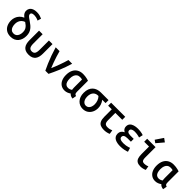

<svg xmlns="http://www.w3.org/2000/svg" viewBox="423 -2489 4195 4195"><g transform="rotate(45 2520.0 -392.0)"><path d="M281 14Q203 14 149 -20Q95 -54 67.5 -113.5Q40 -173 40 -248Q40 -298 57.5 -345.5Q75 -393 111 -432Q147 -471 203 -495Q179 -513 161 -533.5Q143 -554 133 -578Q123 -602 123 -628Q123 -674 145 -707Q167 -740 209.5 -758Q252 -776 312 -776Q369 -776 409.5 -763.5Q450 -751 477 -738L453 -654Q442 -660 422 -668Q402 -676 375.5 -682Q349 -688 318 -688Q302 -688 282 -684.5Q262 -681 247.5 -670Q233 -659 233 -635Q233 -617 244.5 -601Q256 -585 280.5 -566.5Q305 -548 344 -522Q381 -497 413 -470.5Q445 -444 469 -412Q493 -380 506.5 -339.5Q520 -299 520 -247Q520 -194 505.5 -147Q491 -100 461.5 -63.5Q432 -27 387 -6.5Q342 14 281 14ZM281 -82Q322 -82 350 -103.5Q378 -125 392.5 -163Q407 -201 407 -251Q407 -304 388 -338.5Q369 -373 340.5 -398Q312 -423 282 -442Q237 -426 208.5 -397Q180 -368 167 -331.5Q154 -295 154 -254Q154 -205 167.5 -166Q181 -127 209 -104.5Q237 -82 281 -82Z M839 13Q780 13 739.5 -5Q699 -23 675.5 -55Q652 -87 641.5 -130.5Q631 -174 631 -226V-522H742V-236Q742 -156 765 -122Q788 -88 839 -88Q890 -88 913 -122Q936 -156 936 -236V-522H1047V-226Q1047 -174 1036.5 -130.5Q1026 -87 1002.5 -55Q979 -23 939 -5Q899 13 839 13Z M1347 0Q1314 -68 1278 -151.5Q1242 -235 1208.5 -328.5Q1175 -422 1146 -522H1265Q1281 -461 1303.5 -389.5Q1326 -318 1351 -250Q1376 -182 1398 -130Q1415 -169 1434.5 -217.5Q1454 -266 1473 -319Q1492 -372 1509.5 -424Q1527 -476 1539 -522H1654Q1632 -447 1606.5 -375.5Q1581 -304 1553.5 -237.5Q1526 -171 1498 -111Q1470 -51 1445 0Z M1946 11Q1880 11 1831.5 -22Q1783 -55 1757 -114.5Q1731 -174 1731 -254Q1731 -344 1762 -406.5Q1793 -469 1850 -501.5Q1907 -534 1983 -534Q2015 -534 2047.5 -530Q2080 -526 2109.5 -519Q2139 -512 2161 -504V-174Q2161 -125 2171.5 -107.5Q2182 -90 2214 -83L2197 11Q2159 6 2135.5 -5Q2112 -16 2092 -40Q2064 -19 2027 -4Q1990 11 1946 11ZM1961 -84Q1989 -84 2014 -94Q2039 -104 2056 -117Q2054 -132 2052 -150.5Q2050 -169 2050 -187V-430Q2041 -433 2022 -436Q2003 -439 1983 -439Q1938 -439 1907 -416.5Q1876 -394 1860.5 -354Q1845 -314 1845 -257Q1845 -205 1857 -166Q1869 -127 1895 -105.5Q1921 -84 1961 -84Z M2511 14Q2464 14 2422 -3.5Q2380 -21 2348 -55Q2316 -89 2298 -138Q2280 -187 2280 -251Q2280 -322 2300 -373Q2320 -424 2356 -457Q2392 -490 2439.5 -506Q2487 -522 2542 -522H2778V-430H2675Q2709 -386 2726 -336.5Q2743 -287 2743 -239Q2743 -170 2715.5 -112.5Q2688 -55 2636 -20.5Q2584 14 2511 14ZM2511 -84Q2551 -84 2577.5 -106Q2604 -128 2617 -164.5Q2630 -201 2630 -244Q2630 -295 2612 -345.5Q2594 -396 2559 -430H2540Q2514 -430 2487.5 -420Q2461 -410 2439.5 -388.5Q2418 -367 2405.5 -332Q2393 -297 2393 -248Q2393 -198 2408.5 -161Q2424 -124 2450.5 -104Q2477 -84 2511 -84Z M3165 12Q3103 12 3059.5 -6.5Q3016 -25 2993 -72Q2970 -119 2970 -204V-430H2858V-522H3294V-430H3081V-206Q3081 -160 3091.5 -134Q3102 -108 3123.5 -97Q3145 -86 3178 -86Q3215 -86 3243 -92.5Q3271 -99 3303 -113L3318 -19Q3282 -3 3243.5 4.5Q3205 12 3165 12Z M3664 13Q3623 13 3582 5.5Q3541 -2 3508 -19.5Q3475 -37 3455 -68Q3435 -99 3435 -147Q3435 -190 3458.5 -223.5Q3482 -257 3524 -274Q3506 -283 3490 -298Q3474 -313 3463.5 -335Q3453 -357 3453 -386Q3453 -439 3482 -472Q3511 -505 3562 -520.5Q3613 -536 3676 -536Q3712 -536 3744.5 -532Q3777 -528 3803.5 -522Q3830 -516 3847 -509L3827 -416Q3816 -420 3792 -426Q3768 -432 3737.5 -436.5Q3707 -441 3677 -441Q3641 -441 3615 -433Q3589 -425 3575.5 -410.5Q3562 -396 3562 -376Q3562 -352 3575 -338Q3588 -324 3610.5 -318Q3633 -312 3659 -312H3766V-225H3658Q3630 -225 3603.5 -219Q3577 -213 3560.5 -197.5Q3544 -182 3544 -153Q3544 -120 3576 -102Q3608 -84 3672 -84Q3712 -84 3747.5 -90Q3783 -96 3809.5 -104Q3836 -112 3848 -117L3876 -24Q3848 -12 3791.5 0.5Q3735 13 3664 13Z M4294 12Q4230 12 4191.5 -11Q4153 -34 4137 -81Q4121 -128 4121 -200V-430H3972V-522H4231V-206Q4231 -162 4239 -136.5Q4247 -111 4265 -101Q4283 -91 4314 -91Q4331 -91 4359 -96Q4387 -101 4416 -115L4432 -19Q4396 -3 4361 4.5Q4326 12 4294 12ZM4166 -578 4103 -623 4221 -798 4302 -739Z M4746 11Q4680 11 4631.5 -22Q4583 -55 4557 -114.5Q4531 -174 4531 -254Q4531 -344 4562 -406.5Q4593 -469 4650 -501.5Q4707 -534 4783 -534Q4815 -534 4847.5 -530Q4880 -526 4909.5 -519Q4939 -512 4961 -504V-174Q4961 -125 4971.5 -107.5Q4982 -90 5014 -83L4997 11Q4959 6 4935.5 -5Q4912 -16 4892 -40Q4864 -19 4827 -4Q4790 11 4746 11ZM4761 -84Q4789 -84 4814 -94Q4839 -104 4856 -117Q4854 -132 4852 -150.5Q4850 -169 4850 -187V-430Q4841 -433 4822 -436Q4803 -439 4783 -439Q4738 -439 4707 -416.5Q4676 -394 4660.5 -354Q4645 -314 4645 -257Q4645 -205 4657 -166Q4669 -127 4695 -105.5Q4721 -84 4761 -84Z"/></g></svg>

Font: Ubuntu Sans Mono Medium
Style: Regular
Weight: 500
Monospace: yes
Designer: Dalton Maag Ltd
Foundry: Dalton Maag Ltd
Version: Version 1.006